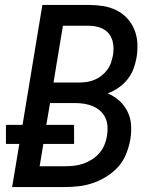

<svg xmlns="http://www.w3.org/2000/svg" viewBox="-20 -755 640 775"><path d="M29 0 58 -174H4V-251H71L151 -735H339Q368 -735 396.5 -730.5Q425 -726 450 -713.5Q475 -701 493.5 -681Q512 -661 522.5 -635Q533 -609 534.5 -580Q536 -551 531 -522Q527 -499 518.5 -476.5Q510 -454 494.5 -434.5Q479 -415 458.5 -401Q438 -387 415 -378Q441 -367 461.5 -348.5Q482 -330 494.5 -305Q507 -280 509 -251Q511 -222 506 -192Q501 -164 490 -135.5Q479 -107 459 -84Q439 -61 412.5 -44Q386 -27 357.5 -17Q329 -7 300 -3.5Q271 0 243 0ZM302 -422Q317 -422 332.5 -424.5Q348 -427 363 -433.5Q378 -440 391 -450.5Q404 -461 413.5 -474Q423 -487 428 -502Q433 -517 436 -532Q440 -556 436.5 -579Q433 -602 419.5 -619Q406 -636 384 -643.5Q362 -651 339 -651H234L196 -422ZM140 -84H243Q261 -84 279.5 -86Q298 -88 316.5 -94.5Q335 -101 351.5 -111.5Q368 -122 381 -137Q394 -152 401.5 -170Q409 -188 412 -207Q415 -225 414 -244Q413 -263 405.5 -279Q398 -295 385 -307Q372 -319 355.5 -326Q339 -333 321 -336Q303 -339 284 -339H182L167 -251H279V-174H155Z"/></svg>

Font: Iosevka Curly Medium Extended
Style: Italic
Weight: 500
Width: 7
Italic angle: -9°
Monospace: yes
Designer: Belleve Invis
Foundry: Belleve Invis
Version: Version 11.1.0; ttfautohint (v1.8.3)